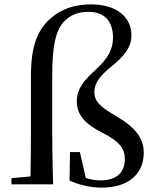

<svg xmlns="http://www.w3.org/2000/svg" viewBox="-20 -840 708 875"><path d="M118 0H222C220 -76 218 -154 218 -230V-493C218 -631 233 -696 269 -739C299 -772 336 -786 384 -786C462 -786 495 -736 495 -669C495 -611 468 -571 419 -525C367 -478 330 -438 330 -378C330 -309 378 -270 447 -235C527 -194 549 -161 549 -115C549 -58 515 -18 439 -18C413 -18 392 -22 371 -29L344 -147H299L297 -17C344 4 393 15 444 15C567 15 635 -49 635 -143C635 -208 602 -257 504 -314C436 -354 410 -378 410 -421C410 -460 435 -494 484 -534C544 -582 579 -623 579 -679C579 -760 514 -820 395 -820C325 -820 261 -802 208 -754C151 -702 121 -631 121 -493V-230C121 -166 120 -101 119 -36L32 -28V0Z"/></svg>

Font: Noto Serif KR Medium
Style: Regular
Weight: 500
Designer: Ryoko NISHIZUKA 西塚涼子 (kana & ideographs); Frank Grießhammer (Latin, Greek & Cyrillic); Wenlong ZHANG 张文龙 (bopomofo); San
Foundry: Adobe
Version: Version 2.001;hotconv 1.1.0;makeotfexe 2.6.0